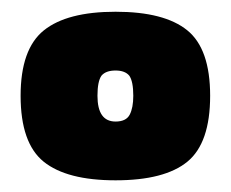

<svg xmlns="http://www.w3.org/2000/svg" viewBox="-20 -686 393 327"><path d="M176.8 -666Q259.8 -666 298.8 -634.5Q337.9 -603 337.9 -522.9Q337.9 -442.4 299.1 -410.6Q260.3 -378.9 176.8 -378.9Q93.8 -378.9 54.4 -410.6Q15.1 -442.4 15.1 -522.9Q15.1 -602.5 54.7 -634.3Q94.2 -666 176.8 -666ZM176.8 -479Q194.8 -479 200.9 -490.7Q207 -502.4 207 -522.9Q207 -547.4 200.2 -557.1Q192.9 -565.9 176.8 -565.9Q160.2 -565.9 152.8 -557.1Q146 -547.4 146 -522.9Q146 -479 176.8 -479Z"/></svg>

Font: Don José
Style: Regular
Weight: 900
Designer: Cristian Tournier
Version: Version 1.000